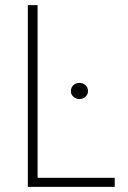

<svg xmlns="http://www.w3.org/2000/svg" viewBox="-20 -731 500 751"><path d="M428.7 -35.6V0H112.3V-35.6ZM127 -710.9V0H88.9V-710.9ZM257.3 -374.5Q257.3 -388.2 266.8 -397.5Q276.4 -406.7 290.5 -406.7Q305.2 -406.7 314.7 -397.5Q324.2 -388.2 324.2 -374.5Q324.2 -361.8 314.7 -352.8Q305.2 -343.8 290.5 -343.8Q276.4 -343.8 266.8 -352.8Q257.3 -361.8 257.3 -374.5Z"/></svg>

Font: Roboto Condensed ExtraLight
Style: Regular
Weight: 250
Designer: Christian Robertson
Foundry: Google
Version: Version 3.008; 2023